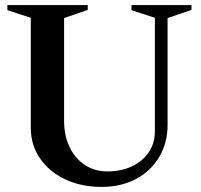

<svg xmlns="http://www.w3.org/2000/svg" viewBox="-20 -720 790 755"><path d="M380 15Q299 15 236 -15Q173 -45 137 -97.5Q101 -150 101 -219V-650L9 -680V-700H325V-681L232 -649V-246Q232 -187 253.5 -142Q275 -97 313.5 -71.5Q352 -46 402 -46Q457 -46 499 -66Q541 -86 565 -121.5Q589 -157 589 -203V-650L497 -680V-700H733V-681L639 -649V-229Q639 -158 606 -102.5Q573 -47 514.5 -16Q456 15 380 15Z"/></svg>

Font: Wittgenstein Semibold
Style: Regular
Weight: 600
Designer: Jörg Drees
Foundry: Jörg Drees
Version: Version 1.303; ttfautohint (v1.8.4.7-5d5b)